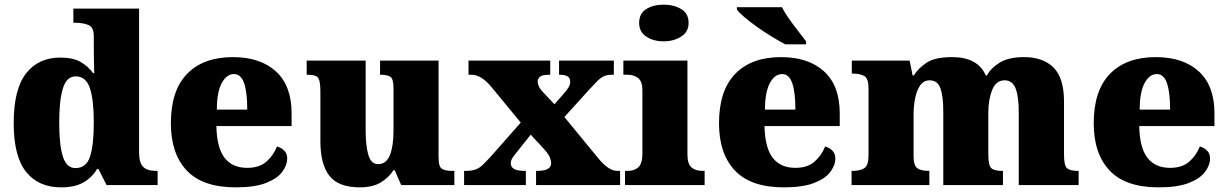

<svg xmlns="http://www.w3.org/2000/svg" viewBox="-20 -797 5288 827"><path d="M243 10Q146 10 92.5 -56.5Q39 -123 39 -267Q39 -412 92 -480.5Q145 -549 240 -549Q295 -549 327.5 -530Q360 -511 381 -482H386Q385 -505 384.5 -536Q384 -567 384 -596V-641Q384 -680 360.5 -689.5Q337 -699 304 -699H296V-760H579V-143Q579 -96 596.5 -78.5Q614 -61 651 -61H659V0H439L404 -69H398Q376 -32 339 -11Q302 10 243 10ZM305 -73Q351 -73 367.5 -121.5Q384 -170 384 -270Q384 -365 367.5 -416.5Q351 -468 306 -468Q267 -468 251 -416.5Q235 -365 235 -269Q235 -171 251 -122Q267 -73 305 -73Z M995 10Q853 10 784.5 -62.5Q716 -135 716 -266Q716 -407 786 -479Q856 -551 983 -551Q1101 -551 1168.5 -489.5Q1236 -428 1236 -309V-254H912Q914 -160 947.5 -117Q981 -74 1045 -74Q1096 -74 1126.5 -100Q1157 -126 1173 -166Q1192 -161 1204.5 -148Q1217 -135 1217 -115Q1217 -85 1195 -56Q1173 -27 1124.5 -8.5Q1076 10 995 10ZM1045 -325Q1045 -399 1031.5 -438.5Q1018 -478 988 -478Q956 -478 935 -439Q914 -400 914 -325Z M1530 10Q1438 10 1399 -39.5Q1360 -89 1360 -189V-402Q1360 -445 1351.5 -460Q1343 -475 1305 -475H1301V-536H1555V-234Q1555 -170 1566.5 -130Q1578 -90 1609 -90Q1644 -90 1659.5 -129Q1675 -168 1675 -235V-417Q1675 -458 1661 -466.5Q1647 -475 1621 -475H1617V-536H1869V-121Q1869 -78 1884 -69.5Q1899 -61 1925 -61H1937V0H1708L1680 -64H1675Q1653 -30 1618 -10Q1583 10 1530 10Z M1979 0V-61H1988Q2012 -61 2028.5 -67Q2045 -73 2060 -87.5Q2075 -102 2096 -125L2223 -269L2097 -422Q2053 -475 2011 -475H1998V-536H2350V-475H2346Q2316 -475 2306 -466.5Q2296 -458 2296 -446Q2296 -436 2301 -425Q2306 -414 2319 -400L2368 -348L2407 -392Q2419 -406 2427.5 -418.5Q2436 -431 2436 -444Q2436 -462 2424 -468.5Q2412 -475 2392 -475H2388V-536H2624V-475H2615Q2596 -475 2582 -469Q2568 -463 2553.5 -448.5Q2539 -434 2516 -409L2411 -293L2558 -114Q2602 -61 2638 -61H2651V0H2289V-61H2294Q2354 -61 2354 -94Q2354 -105 2348 -120Q2342 -135 2316 -163L2266 -217L2203 -138Q2194 -127 2187 -116Q2180 -105 2180 -94Q2180 -78 2194 -69.5Q2208 -61 2241 -61H2245V0Z M2839 -619Q2794 -619 2763.5 -639.5Q2733 -660 2733 -698Q2733 -739 2763.5 -758Q2794 -777 2839 -777Q2882 -777 2914 -758Q2946 -739 2946 -698Q2946 -660 2914 -639.5Q2882 -619 2839 -619ZM2672 0V-61H2684Q2713 -61 2730 -77Q2747 -93 2747 -135V-409Q2747 -446 2729 -460.5Q2711 -475 2684 -475H2665V-536H2941V-131Q2941 -91 2958.5 -76Q2976 -61 3004 -61H3015V0Z M3356 10Q3214 10 3145.5 -62.5Q3077 -135 3077 -266Q3077 -407 3147 -479Q3217 -551 3344 -551Q3462 -551 3529.5 -489.5Q3597 -428 3597 -309V-254H3273Q3275 -160 3308.5 -117Q3342 -74 3406 -74Q3457 -74 3487.5 -100Q3518 -126 3534 -166Q3553 -161 3565.5 -148Q3578 -135 3578 -115Q3578 -85 3556 -56Q3534 -27 3485.5 -8.5Q3437 10 3356 10ZM3406 -325Q3406 -399 3392.5 -438.5Q3379 -478 3349 -478Q3317 -478 3296 -439Q3275 -400 3275 -325ZM3362 -606Q3336 -620 3304 -639.5Q3272 -659 3241 -681Q3210 -703 3186.5 -723Q3163 -743 3154 -756V-766H3348Q3359 -744 3378 -717Q3397 -690 3417.5 -664Q3438 -638 3452 -619V-606Z M3648 0V-61H3652Q3686 -61 3703.5 -73Q3721 -85 3721 -128V-417Q3721 -458 3703.5 -469Q3686 -480 3653 -480H3649V-536H3898L3911 -472H3916Q3936 -504 3972 -527.5Q4008 -551 4081 -551Q4192 -551 4226 -472H4231Q4248 -504 4286.5 -527.5Q4325 -551 4390 -551Q4473 -551 4518 -506Q4563 -461 4563 -360V-131Q4563 -85 4575.5 -73Q4588 -61 4622 -61H4626V0H4368V-317Q4368 -381 4354.5 -416Q4341 -451 4307 -451Q4270 -451 4253.5 -409.5Q4237 -368 4237 -312V-131Q4237 -85 4249.5 -73Q4262 -61 4296 -61H4300V0H4043V-317Q4043 -381 4031 -416Q4019 -451 3984 -451Q3959 -451 3944 -430Q3929 -409 3922 -375Q3915 -341 3915 -301V-125Q3915 -85 3930.5 -73Q3946 -61 3979 -61H3983V0Z M4970 10Q4828 10 4759.5 -62.5Q4691 -135 4691 -266Q4691 -407 4761 -479Q4831 -551 4958 -551Q5076 -551 5143.5 -489.5Q5211 -428 5211 -309V-254H4887Q4889 -160 4922.5 -117Q4956 -74 5020 -74Q5071 -74 5101.5 -100Q5132 -126 5148 -166Q5167 -161 5179.5 -148Q5192 -135 5192 -115Q5192 -85 5170 -56Q5148 -27 5099.5 -8.5Q5051 10 4970 10ZM5020 -325Q5020 -399 5006.5 -438.5Q4993 -478 4963 -478Q4931 -478 4910 -439Q4889 -400 4889 -325Z"/></svg>

Font: Noto Serif Sinhala Black
Style: Regular
Weight: 900
Designer: Jelle Bosma - Monotype Design Team
Foundry: Monotype Imaging Inc.
Version: Version 2.007; ttfautohint (v1.8.4.7-5d5b)